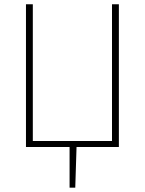

<svg xmlns="http://www.w3.org/2000/svg" viewBox="-20 -680 670 888"><path d="M301.8 188V0H100.1V-660.2H131.8V-27.8H498V-660.2H529.8V0H334L328.1 188Z"/></svg>

Font: Source Sans 3 ExtraLight
Style: Regular
Weight: 200
Designer: Paul D. Hunt
Foundry: Adobe
Version: Version 3.052;hotconv 1.1.0;makeotfexe 2.6.0